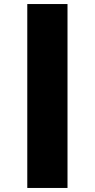

<svg xmlns="http://www.w3.org/2000/svg" viewBox="-20 -880 469 950"><path d="M314 50H115V-860H314Z"/></svg>

Font: TypoPRO Sinkin Sans
Style: 900 X Black
Weight: 950
Designer: Keith Bates
Foundry: K-Type
Version: Sinkin Sans (version 1.0)  by Keith Bates   •   © 2014   www